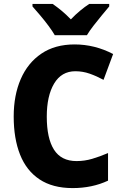

<svg xmlns="http://www.w3.org/2000/svg" viewBox="-20 -951 628 981"><path d="M365 -587Q294 -587 256.5 -524Q219 -461 219 -355Q219 -244 256 -186Q293 -128 371 -128Q412 -128 451 -139.5Q490 -151 532 -169V-28Q451 10 351 10Q249 10 182 -34.5Q115 -79 82.5 -161Q50 -243 50 -356Q50 -464 86 -547Q122 -630 191.5 -677Q261 -724 361 -724Q464 -724 558 -675L509 -543Q474 -562 438.5 -574.5Q403 -587 365 -587ZM260 -771Q248 -792 227.5 -819.5Q207 -847 185 -873Q163 -899 146 -918V-931H249Q272 -915 295 -896Q318 -877 342 -852Q366 -877 389.5 -896.5Q413 -916 436 -931H538V-918Q522 -899 500.5 -873Q479 -847 458 -820Q437 -793 424 -771Z"/></svg>

Font: Noto Sans Armenian SemiCondensed ExtraBold
Style: Regular
Weight: 800
Width: 4
Designer: Monotype Design Team
Foundry: Monotype Imaging Inc.
Version: Version 2.008; ttfautohint (v1.8.4.7-5d5b)